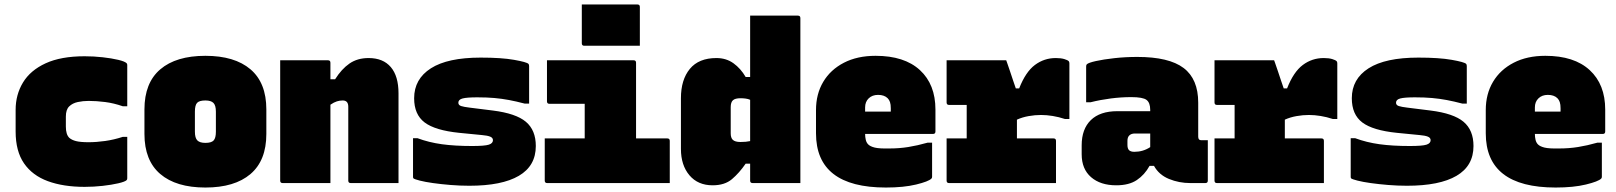

<svg xmlns="http://www.w3.org/2000/svg" viewBox="-20 -820 7240 860"><path d="M359 -568Q400 -568 440 -563.5Q480 -559 509.5 -552Q539 -545 547 -537Q550 -534 550 -529V-344H530Q490 -358 451 -363Q412 -368 377 -368Q352 -368 328.5 -363Q305 -358 290 -343.5Q275 -329 275 -298V-253Q275 -218 290 -203Q301 -193 320.5 -188Q340 -183 377 -183Q412 -183 451 -188.5Q490 -194 530 -207H550V-21Q550 -16 547 -13Q540 -6 510 1Q480 8 440 12.5Q400 17 359 17Q264 17 194.5 -8.5Q125 -34 87.5 -88.5Q50 -143 50 -231V-328Q50 -396 83 -450.5Q116 -505 184.5 -536.5Q253 -568 359 -568Z M900 -570Q1031 -570 1102 -509.5Q1173 -449 1173 -330V-220Q1173 -101 1102 -40.5Q1031 20 900 20Q769 20 698 -40.5Q627 -101 627 -220V-330Q627 -449 698 -509.5Q769 -570 900 -570ZM900 -370Q873 -370 863 -359.5Q853 -349 853 -320V-230Q853 -202 864 -191Q875 -180 900 -180Q927 -180 937 -191Q947 -202 947 -230V-320Q947 -348 936 -359Q925 -370 900 -370Z M1460 0H1246Q1235 0 1235 -11V-550H1449Q1460 -550 1460 -539V-465H1481Q1510 -511 1545.5 -535.5Q1581 -560 1631 -560Q1696 -560 1730.5 -519.5Q1765 -479 1765 -402V0H1551Q1540 0 1540 -11V-342Q1540 -370 1515 -370Q1502 -370 1489 -366Q1476 -362 1460 -351Z M2095 -166Q2151 -166 2169.5 -172Q2188 -178 2188 -192Q2188 -203 2175.5 -208Q2163 -213 2139 -215L2037 -225Q1929 -236 1882 -271.5Q1835 -307 1835 -380Q1835 -466 1910 -514Q1985 -562 2133 -562Q2226 -562 2282.5 -552Q2339 -542 2347 -534Q2350 -531 2350 -524V-356H2330Q2292 -366 2260 -372Q2228 -378 2194.5 -381Q2161 -384 2118 -384Q2071 -384 2052 -379Q2033 -374 2033 -360Q2033 -349 2045.5 -345Q2058 -341 2083 -338L2187 -325Q2291 -312 2335.5 -274.5Q2380 -237 2380 -166Q2380 -77 2304 -32.5Q2228 12 2082 12Q2040 12 1997.5 8.5Q1955 5 1919.5 0Q1884 -5 1860.5 -11Q1837 -17 1832 -21Q1830 -23 1830 -28V-201H1850Q1901 -182 1959 -174Q2017 -166 2095 -166Z M2420 -200H2599V-355H2441Q2430 -355 2430 -366V-550H2818Q2829 -550 2829 -539V-200H2969Q2980 -200 2980 -189V0H2431Q2420 0 2420 -11ZM2586 -800H2835Q2846 -800 2846 -789V-615H2597Q2586 -615 2586 -626Z M3189 -560Q3233 -560 3265.5 -536.5Q3298 -513 3320 -475H3340V-750H3554Q3565 -750 3565 -739V0H3351Q3340 0 3340 -11V-87H3320Q3291 -45 3258.5 -17.5Q3226 10 3172 10Q3106 10 3068 -35Q3030 -80 3030 -153V-380Q3030 -463 3070 -511.5Q3110 -560 3189 -560ZM3262 -194Q3272 -184 3297 -184Q3322 -184 3340 -188V-373Q3331 -377 3319.5 -378.5Q3308 -380 3297 -380Q3273 -380 3263 -371Q3253 -362 3253 -340V-223Q3253 -203 3262 -194Z M3902 -570Q4031 -570 4100.5 -506Q4170 -442 4170 -329V-231Q4170 -220 4159 -220H3855Q3855 -206 3858 -193.5Q3861 -181 3869 -173Q3878 -164 3898 -159Q3918 -154 3964 -155Q4008 -155 4048.5 -161.5Q4089 -168 4135 -181H4155V-28Q4155 -23 4152 -20Q4139 -7 4083.5 6.5Q4028 20 3948 20Q3635 20 3635 -223V-327Q3635 -399 3667.5 -453.5Q3700 -508 3760 -539Q3820 -570 3902 -570ZM3913 -395Q3887 -395 3871 -379.5Q3855 -364 3855 -339V-320H3970V-335Q3970 -352 3966.5 -362.5Q3963 -373 3956 -380Q3941 -395 3913 -395Z M4220 -200H4310V-350H4231Q4220 -350 4220 -361V-550H4487Q4487 -550 4492 -536Q4497 -522 4504 -501Q4511 -480 4518 -459Q4525 -438 4530 -424H4545Q4574 -498 4615.5 -529Q4657 -560 4709 -560Q4732 -560 4747 -555.5Q4762 -551 4767 -546Q4770 -543 4770 -536V-287H4750Q4723 -296 4695.5 -300.5Q4668 -305 4643 -305Q4616 -305 4587.5 -300Q4559 -295 4535 -284V-200H4699Q4710 -200 4710 -189V0H4231Q4220 0 4220 -11Z M5347 -360V-208Q5347 -192 5360 -192H5390V-11Q5390 0 5379 0H5312Q5261 0 5216 -18.5Q5171 -37 5149 -77H5129Q5107 -37 5072 -13.5Q5037 10 4980 10Q4909 10 4867 -26.5Q4825 -63 4825 -129V-169Q4825 -242 4866 -282Q4907 -322 4985 -322H5132V-328Q5132 -360 5115.5 -372.5Q5099 -385 5047 -385Q5002 -385 4955.5 -379Q4909 -373 4865 -362H4845V-522Q4845 -529 4848 -532Q4855 -539 4888.5 -546.5Q4922 -554 4971.5 -559.5Q5021 -565 5074 -565Q5216 -565 5281.5 -515.5Q5347 -466 5347 -360ZM5030 -171Q5030 -154 5037.5 -147Q5045 -140 5061 -140Q5100 -140 5132 -161V-222H5063Q5047 -222 5038 -213Q5030 -205 5030 -189Z M5420 -200H5510V-350H5431Q5420 -350 5420 -361V-550H5687Q5687 -550 5692 -536Q5697 -522 5704 -501Q5711 -480 5718 -459Q5725 -438 5730 -424H5745Q5774 -498 5815.5 -529Q5857 -560 5909 -560Q5932 -560 5947 -555.5Q5962 -551 5967 -546Q5970 -543 5970 -536V-287H5950Q5923 -296 5895.5 -300.5Q5868 -305 5843 -305Q5816 -305 5787.5 -300Q5759 -295 5735 -284V-200H5899Q5910 -200 5910 -189V0H5431Q5420 0 5420 -11Z M6295 -166Q6351 -166 6369.5 -172Q6388 -178 6388 -192Q6388 -203 6375.5 -208Q6363 -213 6339 -215L6237 -225Q6129 -236 6082 -271.5Q6035 -307 6035 -380Q6035 -466 6110 -514Q6185 -562 6333 -562Q6426 -562 6482.5 -552Q6539 -542 6547 -534Q6550 -531 6550 -524V-356H6530Q6492 -366 6460 -372Q6428 -378 6394.5 -381Q6361 -384 6318 -384Q6271 -384 6252 -379Q6233 -374 6233 -360Q6233 -349 6245.5 -345Q6258 -341 6283 -338L6387 -325Q6491 -312 6535.5 -274.5Q6580 -237 6580 -166Q6580 -77 6504 -32.5Q6428 12 6282 12Q6240 12 6197.5 8.5Q6155 5 6119.5 0Q6084 -5 6060.5 -11Q6037 -17 6032 -21Q6030 -23 6030 -28V-201H6050Q6101 -182 6159 -174Q6217 -166 6295 -166Z M6902 -570Q7031 -570 7100.5 -506Q7170 -442 7170 -329V-231Q7170 -220 7159 -220H6855Q6855 -206 6858 -193.5Q6861 -181 6869 -173Q6878 -164 6898 -159Q6918 -154 6964 -155Q7008 -155 7048.5 -161.5Q7089 -168 7135 -181H7155V-28Q7155 -23 7152 -20Q7139 -7 7083.5 6.5Q7028 20 6948 20Q6635 20 6635 -223V-327Q6635 -399 6667.5 -453.5Q6700 -508 6760 -539Q6820 -570 6902 -570ZM6913 -395Q6887 -395 6871 -379.5Q6855 -364 6855 -339V-320H6970V-335Q6970 -352 6966.5 -362.5Q6963 -373 6956 -380Q6941 -395 6913 -395Z"/></svg>

Font: Recursive Mn Lnr St XBk
Style: Regular
Weight: 1000
Monospace: yes
Version: Version 1.079;hotconv 1.0.112;makeotfexe 2.5.65598; ttfautoh